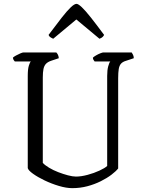

<svg xmlns="http://www.w3.org/2000/svg" viewBox="-20 -976 754 996"><path d="M355 0Q324 0 285.5 -11.5Q247 -23 211.5 -40Q176 -57 151.5 -74.5Q127 -92 124 -104V-582Q124 -617 129.5 -635Q135 -653 140 -657H57Q54 -660 51 -664.5Q48 -669 47 -677Q52 -682 63 -688Q74 -694 85.5 -699Q97 -704 102 -704H272Q276 -700 280 -693Q284 -686 285 -674L246 -661Q228 -655 218.5 -645Q209 -635 205.5 -618Q202 -601 202 -574V-131Q213 -119 234.5 -106Q256 -93 282 -83Q308 -73 332.5 -66.5Q357 -60 374 -60Q401 -60 434.5 -69Q468 -78 496 -91Q524 -104 536 -115V-582Q536 -613 541.5 -632.5Q547 -652 552 -657H471Q468 -661 465 -665.5Q462 -670 462 -677Q467 -682 478 -688.5Q489 -695 500.5 -699.5Q512 -704 516 -704H663Q666 -700 670 -692Q674 -684 674 -674L635 -661Q617 -656 608 -646Q599 -636 596 -618Q593 -600 593 -570V-102Q581 -87 558 -69.5Q535 -52 503 -36Q471 -20 433.5 -10Q396 0 355 0ZM256 -775Q247 -779 240.5 -783.5Q234 -788 232 -795Q273 -850 301 -885.5Q329 -921 347.5 -938.5Q366 -956 377 -956Q386 -956 404.5 -938.5Q423 -921 451.5 -885Q480 -849 520 -795Q518 -790 512.5 -784.5Q507 -779 496 -775L376 -875Z"/></svg>

Font: Texturina Medium 12pt ExtraLight
Style: Regular
Weight: 250
Version: Version 1.002